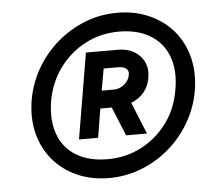

<svg xmlns="http://www.w3.org/2000/svg" viewBox="-45 -760 708 650"><g transform="rotate(-5 309.5 -434.5)"><path d="M301 -157Q241 -157 192.5 -178.5Q144 -200 111 -239Q78 -278 65 -330Q52 -382 62 -443Q72 -500 100.5 -549Q129 -598 171.5 -634.5Q214 -671 266 -691.5Q318 -712 376 -712Q436 -712 485 -690Q534 -668 566.5 -629.5Q599 -591 612 -539Q625 -487 615 -426Q605 -369 576.5 -320Q548 -271 505.5 -234.5Q463 -198 410.5 -177.5Q358 -157 301 -157ZM301 -221Q364 -221 416.5 -248.5Q469 -276 504.5 -324.5Q540 -373 550 -437Q561 -501 543 -548.5Q525 -596 482 -622Q439 -648 376 -648Q314 -648 261.5 -620.5Q209 -593 173.5 -544.5Q138 -496 127 -432Q117 -368 134.5 -320.5Q152 -273 195 -247Q238 -221 301 -221ZM210 -296 259 -587H368Q415 -587 442.5 -557.5Q470 -528 462 -483Q458 -457 442 -436.5Q426 -416 397 -404L441 -296H370L330 -394H291L275 -296ZM301 -454H344Q361 -454 377.5 -467Q394 -480 397 -499Q400 -512 391 -520Q382 -528 363 -528H314Z"/></g></svg>

Font: Figtree
Style: Bold Italic
Weight: 700
Italic angle: -9.5°
Foundry: Erik Kennedy
Version: Version 2.001;gftools[0.9.30]